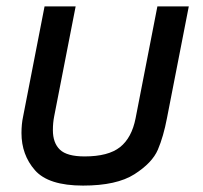

<svg xmlns="http://www.w3.org/2000/svg" viewBox="-20 -570 634 599"><path d="M501 -202 569 -550H471L403 -201Q391 -140 354.5 -111Q318 -82 244 -82Q189 -82 167 -103Q145 -124 145 -164Q145 -187 149 -207L216 -550H119L52 -206Q47 -183 47 -155Q47 -87 89 -39Q131 9 239 9Q344 9 399.5 -26.5Q455 -62 472.5 -103Q490 -144 501 -202Z"/></svg>

Font: Cambay Devanagari
Style: Bold Italic
Weight: 700
Designer: Pooja Saxena
Foundry: Pooja Saxena
Version: Version 1.005;PS 001.005;hotconv 1.0.70;makeotf.lib2.5.58329